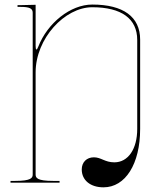

<svg xmlns="http://www.w3.org/2000/svg" viewBox="-20 -782 680 822"><path d="M55 -760V-752.5H67.5C106 -752.5 120 -746 120 -727.5V-35C120 -20.5 113.5 -7.5 45 -7.5H25V0H235V-7.5H207.5C139 -7.5 132.5 -20.5 132.5 -35V-472C132.5 -617 257 -751 375 -751C500 -751 567.5 -702 567.5 -611V-230C567.5 -144 528.5 -87 469.5 -87C429 -87 413 -108.5 382 -108.5C351 -108.5 330 -87.5 330 -56.5C330 -10.5 367 20 423 20C517 20 580 -80 580 -230V-612.5C580 -710 508 -762.5 375 -762.5C281.5 -762.5 183.5 -683.5 144 -582.5C140.5 -573.5 138 -570 136 -570C133.5 -570 132.5 -577 132.5 -585.5V-761.5L67.5 -760Z"/></svg>

Font: ZnikomitNo24
Style: Regular
Weight: 500
Designer: gluk
Foundry: gluk
Version: Version 0.55